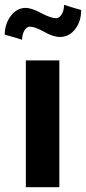

<svg xmlns="http://www.w3.org/2000/svg" viewBox="-53 -780 358 800"><path d="M194.3 0Q159.2 0 54.7 0Q54.7 -83 54.7 -330.1Q54.7 -379.9 54.7 -528.3Q89.8 -528.3 194.3 -528.3Q194.3 -396.5 194.3 0ZM285.2 -738.3Q285.2 -691.4 260.7 -659.2Q235.4 -626 197.3 -626Q168 -626 130.9 -647.5Q92.8 -668.9 71.3 -668.9Q58.6 -668.9 48.8 -653.3Q39.1 -636.7 39.1 -614.3Q15.6 -622.1 -33.2 -635.7Q-33.2 -680.7 -7.8 -713.9Q16.6 -747.1 54.7 -747.1Q78.1 -747.1 118.2 -725.6Q159.2 -704.1 180.7 -704.1Q194.3 -704.1 204.1 -720.7Q213.9 -736.3 213.9 -759.8Q237.3 -752 285.2 -738.3Z"/></svg>

Font: Noto Sans Hebrew DECATHLON 
Style: Bold
Weight: 400
Designer: Monotype Design Team
Version: Version 2.000;GOOG;noto-fonts:20170220:a8a215d2e889